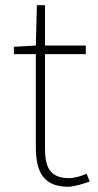

<svg xmlns="http://www.w3.org/2000/svg" viewBox="-20 -701 374 734"><path d="M241 13C259 13 292 4 323 -7L311 -37C292 -28 264 -20 244 -20C167 -20 152 -67 152 -135V-494H308V-527H152V-681H121L117 -527L33 -522V-494H117V-140C117 -48 143 13 241 13Z"/></svg>

Font: Noto Sans CJK Thin
Style: Regular
Weight: 100
Designer: Ryoko NISHIZUKA (kana & ideographs); Paul D. Hunt (Latin, Greek & Cyrillic); Wenlong ZHANG (bopomofo); Sandoll Communica
Foundry: Adobe Systems Incorporated
Version: Version 1.000;PS 1;hotconv 1.0.78;makeotf.lib2.5.61930